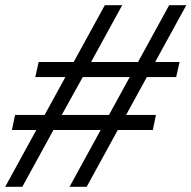

<svg xmlns="http://www.w3.org/2000/svg" viewBox="-28 -720 738 740"><path d="M-8 0 112 -219H18L30 -277H144L224 -423H108L121 -481H256L376 -700H443L323 -481H504L624 -700H690L570 -481H664L651 -423H538L458 -277H573L561 -219H426L306 0H240L360 -219H178L58 0ZM210 -277H392L472 -423H291Z"/></svg>

Font: Red Hat Text VF
Style: Italic
Weight: 300
Italic angle: -12°
Designer: Pentagram, MCKL
Foundry: Pentagram, MCKL
Version: Version 1.023